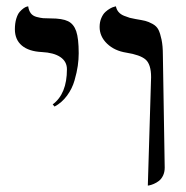

<svg xmlns="http://www.w3.org/2000/svg" viewBox="-20 -579 585 605"><path d="M151.9 -243.2 146 -250Q190.9 -283.2 190.9 -360.8Q190.9 -385.3 169.9 -399.4Q149.4 -413.1 111.8 -415Q70.8 -417 48.8 -435.5Q26.9 -454.1 26.9 -486.8Q26.9 -505.4 31.2 -519.8Q35.6 -534.2 41.7 -541.3Q47.9 -548.3 54 -552.7Q60.1 -557.1 64.5 -558.1L68.8 -559.1Q70.8 -545.4 77.1 -537.1Q83.5 -528.8 95.5 -525.6Q107.4 -522.5 116 -521.7Q124.5 -521 140.1 -521Q176.3 -521 194.3 -512.2Q212.4 -503.4 220.2 -480.5Q228 -457.5 228 -411.1Q228 -392.1 225.1 -371.6Q222.2 -351.1 214.8 -325.4Q207.5 -299.8 191.2 -277.6Q174.8 -255.4 151.9 -243.2ZM445.8 5.9 456.1 -335.9Q456.1 -376.5 438.5 -391.6Q421.4 -406.2 377.9 -413.1Q340.8 -418.9 317.4 -441.4Q293.9 -463.9 293.9 -494.1Q293.9 -509.8 299.3 -522.2Q304.7 -534.7 312 -541.3Q319.3 -547.9 326.9 -552.2Q334.5 -556.6 339.8 -557.6L345.2 -559.1Q347.2 -548.8 353.5 -541.3Q359.9 -533.7 370.8 -529.3Q381.8 -524.9 388.7 -522.9Q395.5 -521 407.2 -519Q427.7 -515.6 437.7 -513.2Q447.8 -510.7 460.7 -503.7Q473.6 -496.6 479.2 -485.4Q484.9 -474.1 489 -454.3Q493.2 -434.6 493.2 -405.8L499 -50.8Q499 -36.6 493.7 -25.6Q488.3 -14.6 480.5 -8.8Q472.7 -2.9 464.6 0.5Q456.5 3.9 451.2 4.9Z"/></svg>

Font: Linux Libertine G
Style: Regular
Weight: 400
Designer: Philipp H. Poll
Foundry: Philipp H. Poll
Version: Version 4.7.5